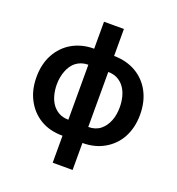

<svg xmlns="http://www.w3.org/2000/svg" viewBox="-159 -854 1074 1168"><g transform="rotate(20 378.0 -270.5)"><path d="M442.5 185.4H313.6V10.7Q230.5 10.7 170.1 -25.2Q110.1 -61.4 77.1 -123.6Q42.6 -186.8 42.6 -270.6Q42.3 -312.9 51.1 -350.3Q60 -387.8 77.1 -419.2Q94.1 -450.6 118.3 -475.5Q142.4 -500.4 172.6 -517.6Q202.8 -534.8 238.5 -543.9Q274.1 -552.9 313.6 -552.6V-727.3H442.5V-552.6Q484 -552.6 520.1 -543Q556.1 -533.4 586.1 -515.8Q616.1 -498.2 639.6 -473.5Q663 -448.9 679.3 -418.3Q713.4 -354.8 713.4 -270.6Q713.4 -226.9 704.2 -189.3Q695 -151.6 677.9 -120.6Q660.9 -89.5 636.9 -65.5Q612.9 -41.5 583.8 -24.9Q522.7 10.7 442.5 10.7ZM313.6 -93V-448.9Q290.1 -448.9 270.6 -442.3Q251.1 -435.7 235.6 -424Q220.2 -412.3 208.8 -395.8Q197.4 -379.3 190 -359.7Q174 -319.2 174 -270.6Q174 -236.5 182.2 -204.4Q190.3 -172.2 207.4 -147.5Q224.4 -122.9 250.9 -108Q277.3 -93 313.6 -93ZM442.5 -93Q489 -93 519.9 -117.5Q535.9 -130.3 547.6 -147.2Q559.3 -164.1 566.9 -183.8Q574.6 -203.5 578.1 -225.5Q581.7 -247.5 581.7 -270.6Q581.7 -305 573.7 -337.2Q565.7 -369.3 548.7 -394.2Q531.6 -419 505.3 -433.9Q479 -448.9 442.5 -448.9Z"/></g></svg>

Font: Linik Sans SemiBold
Style: Regular
Weight: 600
Designer: Fonts by Rasmus Andersson / Changes by Cristiano Sobral with parts from Marc Monis
Foundry: rsms
Version: Version 3.020; ttfautohint (v1.6)